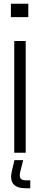

<svg xmlns="http://www.w3.org/2000/svg" viewBox="-20 -820 216 1031"><path d="M38.5 -728V-800H132V-728ZM56.5 0V-600H118V0ZM142.5 191H119Q23.5 191 43 101.5L57.5 40H104.5L89 101.5Q83 126.5 90.2 137.5Q97.5 148.5 120 148.5H142.5Z"/></svg>

Font: Big Shoulders Stencil Text Light
Style: Regular
Weight: 300
Designer: Patric King
Foundry: XO Type Co
Version: Version 1.000